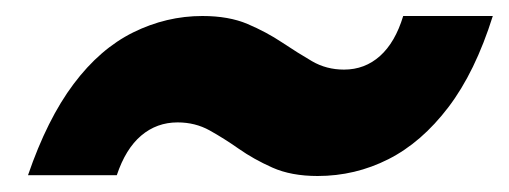

<svg xmlns="http://www.w3.org/2000/svg" viewBox="-20 -437 636 240"><path d="M377 -217Q344 -217 320.5 -227.5Q297 -238 278.5 -251Q260 -264 242 -274Q224 -284 202 -284Q176 -284 156.5 -267.5Q137 -251 126 -218H15Q39 -288 72 -332Q105 -376 146.5 -396.5Q188 -417 233 -417Q266 -417 289.5 -407Q313 -397 332.5 -384Q352 -371 370 -360.5Q388 -350 410 -350Q436 -350 455 -367Q474 -384 484 -417H596Q574 -347 540.5 -303Q507 -259 465.5 -238Q424 -217 377 -217Z"/></svg>

Font: DM Sans 18pt Black
Style: Italic
Weight: 900
Italic angle: -10°
Designer: Colophon Foundry, Jonny Pinhorn
Foundry: Colophon Foundry
Version: Version 4.004;gftools[0.9.30]